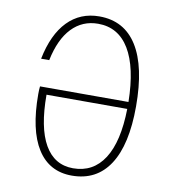

<svg xmlns="http://www.w3.org/2000/svg" viewBox="-89 -890 879 979"><g transform="rotate(10 350.0 -400.0)"><path d="M610 -392Q610 -194 543 -91Q476 12 348 12Q231 12 169.5 -85Q108 -182 108 -368Q108 -380 108.5 -390Q109 -400 110 -408H568Q565 -587 508.5 -680.5Q452 -774 347 -774Q266 -774 211 -716.5Q156 -659 133 -548H91Q117 -677 182.5 -744.5Q248 -812 347 -812Q476 -812 543 -705Q610 -598 610 -392ZM348 -26Q452 -26 508.5 -114Q565 -202 568 -372H150Q150 -202 200.5 -114Q251 -26 348 -26Z"/></g></svg>

Font: Martian Mono Thin
Style: Regular
Weight: 100
Monospace: yes
Designer: Roman Shamin
Foundry: Evil Martians
Version: Version 1.000; ttfautohint (v1.8.4.7-5d5b)